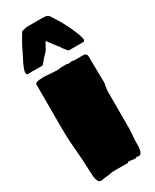

<svg xmlns="http://www.w3.org/2000/svg" viewBox="-248 -1033 904 1119"><g transform="rotate(-30 204.0 -473.5)"><path d="M103 19 77 23Q63 23 56.5 8.5Q50 -6 48.5 -23.5Q47 -41 47 -50Q47 -69 46 -72Q45 -89 44 -115.5Q43 -142 40 -178L36 -222Q32 -274 31 -310.5Q30 -347 30 -372V-651Q30 -661 46 -664.5Q62 -668 83 -668Q89 -668 97 -668Q105 -668 113 -667Q121 -666 127 -665.5Q133 -665 137 -665Q145 -664 159 -663.5Q173 -663 191 -663L195 -666H245Q250 -663 254 -663H258Q260 -665 271 -665Q272 -666 273 -666H275Q279 -666 283 -665L290 -663H351Q365 -663 370 -656.5Q375 -650 375 -645L378 -464Q378 -461 377 -458L374 -441Q370 -420 370 -403.5Q370 -387 370 -375V-151L367 -108Q366 -93 365 -81Q364 -69 365 -60Q365 -15 354 0Q348 9 334 9L333 7L328 6Q326 6 326 7H321Q318 8 316 9Q314 10 313 11Q310 11 303 10Q296 9 286 7L270 6Q265 6 264 11H161L131 16ZM39 -729H17Q8 -729 8 -742V-749Q12 -772 35 -816Q38 -821 41.5 -829Q45 -837 51 -847L67 -881L88 -920Q92 -925 97.5 -935Q103 -945 111 -958L116 -963L149 -970H259L280 -968L296 -958L327 -909Q357 -859 380 -805Q395 -771 399 -749L400 -746V-742Q400 -729 389 -729H295Q290 -729 285 -736Q272 -751 267 -758.5Q262 -766 258 -773Q254 -778 251 -781.5Q248 -785 245 -789Q235 -801 225 -815Q215 -829 203 -845Q190 -822 182 -807Q174 -792 167 -785L157 -775Q140 -758 129.5 -743.5Q119 -729 113 -729H85L82 -730L79 -729H57Q53 -729 50 -730Q41 -730 39 -729Z"/></g></svg>

Font: Sigmar
Style: Regular
Weight: 400
Designer: Vernon Adams
Foundry: Vernon Adams
Version: Version 1.000; ttfautohint (v1.8.4.7-5d5b);gftools[0.9.24]